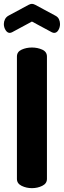

<svg xmlns="http://www.w3.org/2000/svg" viewBox="-34 -978 332 998"><path d="M132 0Q103 0 78.5 -12Q54 -24 54 -48V-684Q54 -709 78.5 -720Q103 -731 132 -731Q161 -731 185.5 -720Q210 -709 210 -684V-48Q210 -24 185.5 -12Q161 0 132 0ZM17 -807Q4 -807 -5 -821.5Q-14 -836 -14 -853Q-14 -866 -8 -878Q-2 -890 11 -897L115 -953Q125 -958 132 -958Q139 -958 149 -953L253 -897Q267 -890 272.5 -878Q278 -866 278 -853Q278 -836 269.5 -821.5Q261 -807 247 -807Q245 -807 242 -808Q239 -809 236 -810L132 -866L28 -810Q25 -809 22 -808Q19 -807 17 -807Z"/></svg>

Font: Dosis ExtraLight ExtraBold
Style: Regular
Weight: 800
Version: Version 3.001; ttfautohint (v1.8.2)